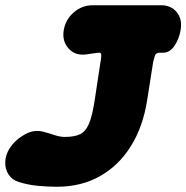

<svg xmlns="http://www.w3.org/2000/svg" viewBox="-54 -687 710 732"><path d="M163 25Q129 25 91 21.5Q53 18 18 7Q-8 -1 -21.5 -22Q-35 -43 -34 -70Q-33 -97 -17 -122Q4 -154 40.5 -174.5Q77 -195 114 -184Q136 -178 155.5 -171.5Q175 -165 194 -165Q230 -165 251.5 -175.5Q273 -186 285.5 -216Q298 -246 307 -305L329 -450Q331 -459 332 -472.5Q333 -486 325 -486Q318 -486 305 -484Q292 -482 278 -480Q234 -473 208 -501.5Q182 -530 189 -572Q196 -613 227.5 -640Q259 -667 299 -667H560Q598 -667 619.5 -641Q641 -615 635 -575Q629 -538 611 -512Q593 -486 568 -486H554Q540 -486 536 -473Q532 -460 530 -451L507 -305Q491 -203 444.5 -129Q398 -55 326.5 -15Q255 25 163 25Z"/></svg>

Font: Winky Sans Black
Style: Italic
Weight: 900
Italic angle: -8.97852°
Designer: Simon Atzbach
Foundry: typofactur
Version: Version 1.205